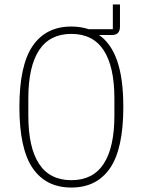

<svg xmlns="http://www.w3.org/2000/svg" viewBox="-20 -829 640 861"><path d="M518 -709Q518 -692 509.5 -682Q501 -672 481 -672H424Q478 -635 505.5 -556Q533 -477 533 -349Q533 -162 473.5 -75Q414 12 300 12Q186 12 126.5 -75Q67 -162 67 -349Q67 -536 126.5 -623Q186 -710 300 -710Q342 -710 378 -698H486V-809H518ZM300 -21Q397 -21 445 -94.5Q493 -168 493 -311V-387Q493 -530 445 -603.5Q397 -677 300 -677Q203 -677 155 -603.5Q107 -530 107 -387V-311Q107 -168 155 -94.5Q203 -21 300 -21Z"/></svg>

Font: IBM Plex Mono ExtLt
Style: Regular
Weight: 200
Monospace: yes
Designer: Mike Abbink, Paul van der Laan, Pieter van Rosmalen
Foundry: Bold Monday
Version: Version 2.3